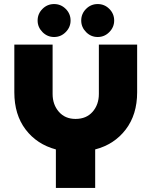

<svg xmlns="http://www.w3.org/2000/svg" viewBox="-20 -918 752 938"><path d="M253 0V-188Q160 -213 105 -285.5Q50 -358 50 -467V-700H237V-459Q237 -407 267.5 -372Q298 -337 349 -337Q402 -337 432.5 -372Q463 -407 463 -459V-700H650V-467Q650 -358 594 -285Q538 -212 445 -188V0ZM457.3 -737.2Q424.1 -737.2 400.5 -761.3Q376.8 -785.3 376.8 -817.7Q376.8 -850.9 400.5 -874.5Q424.1 -898.2 457.3 -898.2Q490.5 -898.2 514.1 -874.5Q537.8 -850.9 537.8 -817.7Q537.8 -785.3 514.1 -761.3Q490.5 -737.2 457.3 -737.2ZM244.3 -737.2Q211.1 -737.2 187.5 -761.3Q163.8 -785.3 163.8 -817.7Q163.8 -850.9 187.5 -874.5Q211.1 -898.2 244.3 -898.2Q277.5 -898.2 301.1 -874.5Q324.8 -850.9 324.8 -817.7Q324.8 -785.3 301.1 -761.3Q277.5 -737.2 244.3 -737.2Z"/></svg>

Font: MuseoModerno ExtraBold
Style: Regular
Weight: 800
Designer: Pablo Cosgaya, Héctor Gatti, Marcela Romero, and the Authors of The MuseoModerno Project.
Foundry: Omnibus-Type Team
Version: Version 1.001